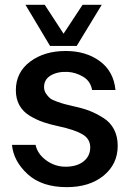

<svg xmlns="http://www.w3.org/2000/svg" viewBox="-20 -770 523 798"><path d="M85.9 -750H166L244.1 -629.9L323.2 -750H402.8L298.8 -579.1H188ZM257.8 7.8Q153.8 7.8 95 -46.1Q36.1 -100.1 29.8 -168H127.9Q135.7 -129.9 172.9 -103Q210 -76.2 255.9 -77.1Q301.8 -78.1 328.4 -100.1Q355 -122.1 355 -157.2Q355 -193.4 322 -212.2Q289.1 -231 224.1 -245.1Q187 -252.9 159.4 -262.5Q131.8 -272 104 -288.6Q76.2 -305.2 61 -332Q45.9 -358.9 45.9 -395Q45.9 -469.2 105 -513.7Q164.1 -558.1 252.9 -558.1Q336.9 -558.1 394.5 -516.1Q452.1 -474.1 460 -396H362.8Q356 -433.1 325.4 -451.2Q294.9 -469.2 261.2 -471.2Q219.2 -473.1 191.2 -456.5Q163.1 -439.9 163.1 -408.2Q163.1 -393.1 171.1 -381.1Q179.2 -369.1 187.5 -362.1Q195.8 -355 217.3 -347.4Q238.8 -339.8 250.5 -336.9Q262.2 -334 291 -327.1Q327.1 -319.3 354 -308.6Q380.9 -297.9 409.4 -280Q438 -262.2 453.6 -232.7Q469.2 -203.1 469.2 -164.1Q469.2 -87.9 410.6 -40Q352.1 7.8 257.8 7.8Z"/></svg>

Font: Oakes Grotesk
Style: Medium
Weight: 500
Designer: Samuel Oakes
Foundry: Samuel Oakes
Version: Version 1.0 | wf-rip DC20170320